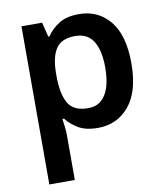

<svg xmlns="http://www.w3.org/2000/svg" viewBox="-87 -624 800 935"><g transform="rotate(-10 313.0 -156.0)"><path d="M366 -552Q461 -552 519 -481.5Q577 -411 577 -272Q577 -133 517.5 -61.5Q458 10 363 10Q303 10 266 -12Q229 -34 207 -63H199Q202 -44 204.5 -21.5Q207 1 207 20V240H81V-542H183L201 -470H207Q229 -504 267 -528Q305 -552 366 -552ZM330 -450Q263 -450 235.5 -410Q208 -370 207 -289V-273Q207 -186 233.5 -139.5Q260 -93 332 -93Q372 -93 397.5 -115Q423 -137 435.5 -177.5Q448 -218 448 -274Q448 -358 419.5 -404Q391 -450 330 -450Z"/></g></svg>

Font: Noto Sans Hanifi Rohingya SemiBold
Style: Regular
Weight: 600
Version: Version 2.101